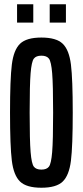

<svg xmlns="http://www.w3.org/2000/svg" viewBox="-20 -872 389 900"><path d="M27 -344Q27 -501 35.5 -569.5Q44 -638 74 -667Q104 -696 174 -696Q244 -696 274 -667Q304 -638 312.5 -569.5Q321 -501 321 -344Q321 -187 312.5 -118.5Q304 -50 274 -21Q244 8 174 8Q104 8 74 -21Q44 -50 35.5 -118.5Q27 -187 27 -344ZM229 -344Q229 -475 224.5 -529Q220 -583 209.5 -597Q199 -611 174 -611Q149 -611 138.5 -597Q128 -583 123.5 -529Q119 -475 119 -344Q119 -213 123.5 -159Q128 -105 138.5 -91Q149 -77 174 -77Q199 -77 209.5 -91Q220 -105 224.5 -159Q229 -213 229 -344ZM60 -766V-852H136V-766ZM213 -766V-852H289V-766Z"/></svg>

Font: Saira Ultra Condensed SemiBold
Style: Regular
Weight: 600
Width: 1
Designer: Hector Gatti with collaboration of the Omnibus-Type team
Foundry: Omnibus-Type
Version: Version 1.001; ttfautohint (v1.8)